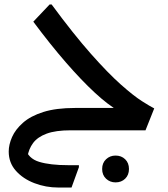

<svg xmlns="http://www.w3.org/2000/svg" viewBox="-20 -583 750 859"><path d="M296 0Q229 0 188.5 15Q148 30 128 57Q108 84 103 119L93 80Q106 126 155 141Q204 156 285 156H333V165L300 256H241Q185 256 134 236.5Q83 217 51 181Q19 145 19 95Q19 64 34 30Q49 -4 83 -34Q117 -64 174 -82Q231 -100 316 -100H541L512 -86Q464 -113 404 -168.5Q344 -224 274.5 -304Q205 -384 129 -486L202 -563H211Q309 -430 386.5 -342.5Q464 -255 521 -204.5Q578 -154 615 -130.5Q652 -107 670 -98L631 0ZM437 173Q437 146 454.5 129.5Q472 113 497 113Q523 113 540 129.5Q557 146 557 173Q557 200 540 216.5Q523 233 497 233Q472 233 454.5 216.5Q437 200 437 173Z"/></svg>

Font: Kufam Medium
Style: Italic
Weight: 500
Italic angle: -11°
Designer: Artur Schmal
Foundry: Original Type
Version: Version 1.301; ttfautohint (v1.8.3)